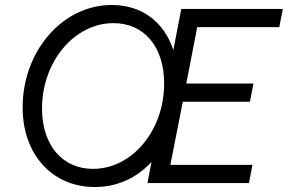

<svg xmlns="http://www.w3.org/2000/svg" viewBox="-20 -736 1157 772"><path d="M573 0H981L995 -73H665L715 -327H985L999 -400H729L773 -627H1103L1117 -700H709L677 -535C639 -649 550 -716 429 -716C232 -716 71 -531 71 -304C71 -115 190 16 361 16C452 16 531 -21 589 -85ZM354 -57C230 -57 149 -153 149 -300C149 -488 279 -643 436 -643C560 -643 640 -548 640 -400C640 -211 511 -57 354 -57Z"/></svg>

Font: Uncut Sans
Style: Italic
Weight: 400
Italic angle: -11°
Designer: Kasper Nordkvist
Foundry: UNCUT.wtf
Version: Version 1.304;Glyphs 3.2 (3246)